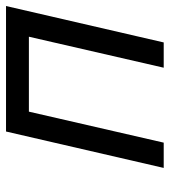

<svg xmlns="http://www.w3.org/2000/svg" viewBox="17 -581 564 638"><g transform="rotate(-90 299.0 -262.0)"><path d="M181 -524H598L477 0H393L496 -448H247L144 0H60Z"/></g></svg>

Font: Miedinger
Style: Italic
Weight: 400
Italic angle: -13°
Version: Version 001.000